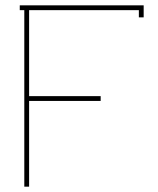

<svg xmlns="http://www.w3.org/2000/svg" viewBox="-20 -699 593 719"><path d="M71 -661V0H89V-321H357V-339H89V-661H500V-634H518V-679H54V-661Z"/></svg>

Font: Rawengulk
Style: Light
Weight: 300
Version: Version 0.9